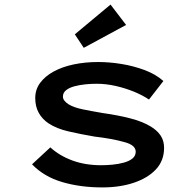

<svg xmlns="http://www.w3.org/2000/svg" viewBox="-20 -809 853 839"><path d="M427 10Q331 10 251.5 -13.5Q172 -37 120 -91L200 -165Q239 -129 295.5 -108Q352 -87 422 -87Q446 -87 472 -89.5Q498 -92 521.5 -98.5Q545 -105 559 -116.5Q573 -128 573 -146Q573 -175 524 -188Q496 -196 462.5 -202Q429 -208 394 -212Q330 -223 278.5 -235Q227 -247 192 -270Q165 -288 149.5 -315.5Q134 -343 134 -381Q134 -418 155.5 -447Q177 -476 214.5 -496.5Q252 -517 302 -527.5Q352 -538 409 -538Q458 -538 510.5 -529.5Q563 -521 611.5 -503Q660 -485 694 -455L631 -374Q603 -393 565 -408.5Q527 -424 485 -433.5Q443 -443 402 -443Q379 -443 353.5 -440.5Q328 -438 305.5 -432Q283 -426 269 -415Q255 -404 255 -387Q255 -377 262 -368.5Q269 -360 280 -353Q303 -339 342.5 -331Q382 -323 429 -315Q494 -306 548.5 -292Q603 -278 639 -256Q667 -239 682 -216.5Q697 -194 697 -163Q697 -107 661.5 -69Q626 -31 565 -10.5Q504 10 427 10ZM346 -600 307 -659 463 -789 531 -700Z"/></svg>

Font: Lexend Zetta Medium
Style: Regular
Weight: 500
Designer: Bonnie Shaver-Troup, Thomas Jockin
Foundry: Lexend
Version: Version 1.007